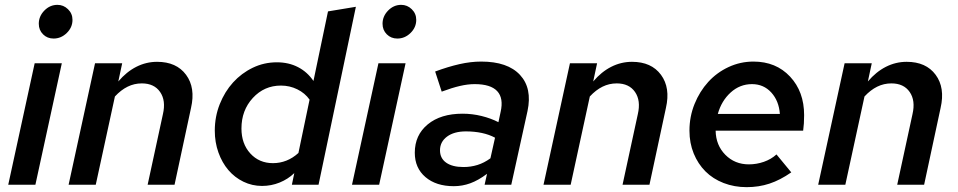

<svg xmlns="http://www.w3.org/2000/svg" viewBox="-20 -762 3952 792"><path d="M201 -603Q175 -603 157.5 -620.5Q140 -638 140 -664Q140 -695 163 -718.5Q186 -742 217 -742Q242 -742 260.5 -724Q279 -706 279 -680Q279 -649 255.5 -626Q232 -603 201 -603ZM235 -501 126 0H14L123 -501Z M263 0 372 -501H484L468 -426Q502 -466 542.5 -486.5Q583 -507 628 -507Q708 -507 747.5 -453.5Q787 -400 768 -317L700 0H589L652 -291Q665 -347 640.5 -382.5Q616 -418 565 -418Q534 -418 506.5 -404.5Q479 -391 454 -364L375 0Z M1184 0 1194 -48Q1168 -23 1133.5 -9Q1099 5 1061 5Q1020 5 984 -12.5Q948 -30 922 -60.5Q896 -91 881 -133Q866 -175 866 -223Q866 -281 886.5 -332.5Q907 -384 941.5 -422Q976 -460 1022.5 -482.5Q1069 -505 1122 -505Q1171 -505 1209.5 -485Q1248 -465 1273 -428L1333 -715L1448 -734L1294 0ZM976 -232Q976 -169 1012.5 -129Q1049 -89 1106 -89Q1135 -89 1161.5 -99.5Q1188 -110 1211 -131L1257 -351Q1238 -378 1206.5 -393.5Q1175 -409 1139 -409Q1070 -409 1023 -358Q976 -307 976 -232Z M1619 -603Q1593 -603 1575.5 -620.5Q1558 -638 1558 -664Q1558 -695 1581 -718.5Q1604 -742 1635 -742Q1660 -742 1678.5 -724Q1697 -706 1697 -680Q1697 -649 1673.5 -626Q1650 -603 1619 -603ZM1653 -501 1544 0H1432L1541 -501Z M1852 6Q1779 6 1735 -31.5Q1691 -69 1691 -132Q1691 -205 1744.5 -249Q1798 -293 1888 -293Q1928 -293 1966.5 -283.5Q2005 -274 2036 -258L2045 -300Q2058 -357 2031 -386Q2004 -415 1938 -415Q1910 -415 1877.5 -407.5Q1845 -400 1802 -384L1775 -467Q1829 -487 1875.5 -497.5Q1922 -508 1965 -508Q2074 -508 2125 -453Q2176 -398 2156 -304L2089 0H1979L1989 -45Q1953 -18 1920 -6Q1887 6 1852 6ZM1795 -142Q1795 -109 1820.5 -91Q1846 -73 1892 -73Q1922 -73 1949.5 -81.5Q1977 -90 2003 -109L2022 -194Q1998 -207 1967.5 -213.5Q1937 -220 1902 -220Q1853 -220 1824 -198.5Q1795 -177 1795 -142Z M2222 0 2331 -501H2443L2427 -426Q2461 -466 2501.5 -486.5Q2542 -507 2587 -507Q2667 -507 2706.5 -453.5Q2746 -400 2727 -317L2659 0H2548L2611 -291Q2624 -347 2599.5 -382.5Q2575 -418 2524 -418Q2493 -418 2465.5 -404.5Q2438 -391 2413 -364L2334 0Z M3244 -51Q3198 -19 3154 -4.5Q3110 10 3060 10Q3009 10 2965 -7Q2921 -24 2890 -55Q2859 -86 2841.5 -129Q2824 -172 2824 -223Q2824 -281 2845 -333Q2866 -385 2901.5 -424Q2937 -463 2985.5 -485.5Q3034 -508 3088 -508Q3181 -508 3239 -446Q3297 -384 3297 -287Q3297 -268 3296 -253Q3295 -238 3293 -223H2932Q2933 -163 2972 -123.5Q3011 -84 3069 -84Q3101 -84 3131 -94.5Q3161 -105 3183 -125ZM3082 -415Q3032 -415 2994 -380.5Q2956 -346 2941 -292H3197Q3193 -346 3161.5 -380.5Q3130 -415 3082 -415Z M3355 0 3464 -501H3576L3560 -426Q3594 -466 3634.5 -486.5Q3675 -507 3720 -507Q3800 -507 3839.5 -453.5Q3879 -400 3860 -317L3792 0H3681L3744 -291Q3757 -347 3732.5 -382.5Q3708 -418 3657 -418Q3626 -418 3598.5 -404.5Q3571 -391 3546 -364L3467 0Z"/></svg>

Font: Red Hat Text Medium
Style: Italic
Weight: 500
Italic angle: -12°
Designer: Pentagram / MCKL
Foundry: Pentagram / MCKL
Version: Version 1.003; Red Hat Text Medium Italic